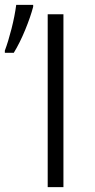

<svg xmlns="http://www.w3.org/2000/svg" viewBox="-44 -773 391 793"><path d="M-24 -564Q-10 -601 3.5 -654Q17 -707 23 -753H93V-745Q82 -703 60 -649.5Q38 -596 13 -555H-24ZM153 -714H218V0H153Z"/></svg>

Font: OpenSansMMV
Style: Light
Weight: 300
Foundry: Ascender Corporation
Version: Version 4.001